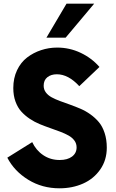

<svg xmlns="http://www.w3.org/2000/svg" viewBox="-20 -1020 632 1050"><path d="M233.9 -814 343.8 -1000H495.1L338.9 -814ZM305.2 9.8Q210.4 9.8 134.3 -37.1Q58.1 -84 20 -157.7L156.2 -242.7Q177.2 -197.8 216.6 -171.4Q255.9 -145 306.2 -145Q349.1 -145 374 -163.8Q398.9 -182.6 398.9 -213.9Q398.9 -234.9 387 -251.2Q375 -267.6 355 -278.8Q335 -290 309.1 -299.8Q283.2 -309.6 254.4 -319.6Q225.6 -329.6 197 -341.3Q168.5 -353 142.6 -370.4Q116.7 -387.7 96.7 -409.7Q76.7 -431.6 64.7 -464.6Q52.7 -497.6 52.7 -538.6Q52.7 -592.8 73.2 -636Q93.8 -679.2 128.2 -705.6Q162.6 -731.9 204.8 -745.8Q247.1 -759.8 292.5 -759.8Q360.4 -759.8 420.9 -731.2Q481.4 -702.6 523.9 -653.8L413.6 -548.8Q354 -613.8 291 -613.8Q259.3 -613.8 239 -597.7Q218.8 -581.5 218.8 -551.3Q218.8 -530.8 230.5 -514.9Q242.2 -499 262.2 -488Q282.2 -477.1 308.1 -467.5Q334 -458 362.8 -447.8Q391.6 -437.5 420.2 -425.3Q448.7 -413.1 474.6 -394.5Q500.5 -376 520.5 -352.3Q540.5 -328.6 552.2 -292.7Q564 -256.8 564 -212.4Q564 -144.5 528.3 -93.3Q492.7 -42 434.3 -16.1Q376 9.8 305.2 9.8Z"/></svg>

Font: Now Alt
Style: Bold
Weight: 700
Designer: Alfredo Marco Pradil
Foundry: Alfredo Marco Pradil
Version: Version 1.002;PS 001.002;hotconv 1.0.88;makeotf.lib2.5.64775